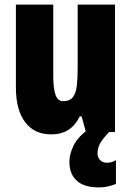

<svg xmlns="http://www.w3.org/2000/svg" viewBox="-20 -573 569 833"><path d="M479 -553V0H353L334 -68H326Q307 -29 276.5 -9.5Q246 10 202 10Q129 10 89 -43Q49 -96 49 -193V-553H211V-246Q211 -191 220.5 -162.5Q230 -134 254 -134Q283 -134 296.5 -152Q310 -170 313.5 -203Q317 -236 317 -280V-553ZM403 93Q403 109 414 121Q425 133 444 133Q458 133 467 129.5Q476 126 483 122V225Q471 230 452 235Q433 240 408 240Q344 240 312.5 210.5Q281 181 281 129Q281 95 300 57Q319 19 370 -17L453 0Q422 33 412.5 52.5Q403 72 403 93Z"/></svg>

Font: Noto Sans Khmer UI ExtraCondensed Black
Style: Regular
Weight: 900
Width: 2
Designer: Danh Hong and the Monotype Design Team
Foundry: Monotype Imaging Inc.
Version: Version 2.002; ttfautohint (v1.8.4.7-5d5b)